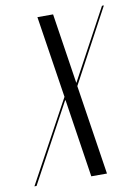

<svg xmlns="http://www.w3.org/2000/svg" viewBox="-140 -753 581 808"><g transform="rotate(-10 151.0 -349.5)"><path d="M144 -699H77L131 -349L-59 0H-50L131 -334H133L184 0H251L192 -384L361 -699H353L191 -399H190Z"/></g></svg>

Font: Moniqa Ita Display
Style: Italic
Weight: 400
Italic angle: -10°
Designer: Rajesh Rajput
Foundry: Rajesh Rajput
Version: Version 1.000